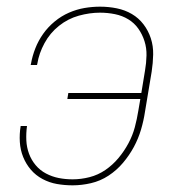

<svg xmlns="http://www.w3.org/2000/svg" viewBox="-20 -548 540 576"><path d="M198 8Q174 8 151 4Q128 0 107.5 -11Q87 -22 72.5 -39Q58 -56 49.5 -77Q41 -98 39.5 -122Q38 -146 42 -170H61Q58 -148 59 -127Q60 -106 67 -87Q74 -68 87 -52.5Q100 -37 118 -27.5Q136 -18 156 -14Q176 -10 198 -10Q223 -10 248.5 -16.5Q274 -23 296 -38Q318 -53 335.5 -74Q353 -95 365.5 -118.5Q378 -142 384.5 -166.5Q391 -191 395 -216L401 -251H182L185 -269H404L415 -336Q419 -359 419.5 -381.5Q420 -404 413.5 -424.5Q407 -445 395 -462Q383 -479 365 -490Q347 -501 325 -505.5Q303 -510 280 -510Q249 -510 216.5 -501Q184 -492 157 -470.5Q130 -449 113.5 -418.5Q97 -388 92 -357L91 -353H72L73 -357Q77 -380 86 -403Q95 -426 109.5 -446.5Q124 -467 144 -483.5Q164 -500 187 -510Q210 -520 233.5 -524Q257 -528 280 -528Q306 -528 330.5 -523Q355 -518 375.5 -506Q396 -494 410.5 -475Q425 -456 432.5 -433Q440 -410 439.5 -384.5Q439 -359 435 -333L415 -213Q411 -186 403 -159Q395 -132 381.5 -107Q368 -82 349 -59.5Q330 -37 305.5 -21Q281 -5 253 1.5Q225 8 198 8Z"/></svg>

Font: Iosevka Curly Thin
Style: Italic
Weight: 100
Italic angle: -9°
Monospace: yes
Designer: Belleve Invis
Foundry: Belleve Invis
Version: Version 22.1.2; ttfautohint (v1.8.4)